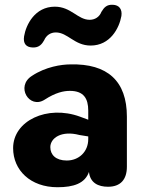

<svg xmlns="http://www.w3.org/2000/svg" viewBox="-20 -774 596 805"><path d="M221 11C289 11 336 -5 353 -53C358 -7 392 9 433 9C485 9 512 -21 512 -75V-285C512 -434 431 -508 275 -504C238 -504 171 -494 114 -456C44 -412 103 -315 167 -356C213 -386 247 -393 273 -393C331 -393 350 -361 350 -310V-272L315 -285C178 -335 35 -268 35 -153C35 -60 108 11 221 11ZM116 -575C145 -573 157 -591 165 -605C174 -626 192 -638 214 -638C264 -638 292 -583 360 -583C442 -583 480 -656 489 -707C493 -735 480 -753 453 -754C428 -755 417 -744 405 -724C397 -703 378 -691 356 -691C306 -691 278 -746 210 -746C126 -746 89 -670 81 -622C76 -591 90 -576 116 -575ZM191 -157C191 -195 237 -228 313 -208L350 -202V-191C350 -137 310 -101 260 -101C214 -101 191 -125 191 -157Z"/></svg>

Font: SN Pro Heavy
Style: Regular
Weight: 800
Designer: Tobias Whetton
Foundry: Supernotes
Version: Version 1.001;Glyphs 3.2 (3249)